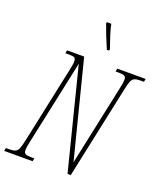

<svg xmlns="http://www.w3.org/2000/svg" viewBox="-193 -1072 1007 1182"><g transform="rotate(20 310.5 -480.5)"><path d="M-23 0 -19 -20H4Q29 -20 42.5 -26Q56 -32 63.5 -51Q71 -70 79 -108L185 -606Q189 -626 191.5 -639.5Q194 -653 194 -663Q194 -683 185.5 -688.5Q177 -694 148 -694H125L129 -714H241L402 -80L514 -606Q523 -645 523 -663Q523 -683 512.5 -688.5Q502 -694 477 -694H454L458 -714H644L640 -694H617Q592 -694 578.5 -688Q565 -682 557.5 -663.5Q550 -645 542 -606L413 0H392L225 -661L107 -108Q98 -69 98 -51Q98 -32 108.5 -26Q119 -20 144 -20H167L163 0ZM358 -801Q339 -845 325.5 -879Q312 -913 298 -953L301 -961H329Q334 -933 347.5 -891Q361 -849 375 -809L372 -801Z"/></g></svg>

Font: Noto Serif ExtraCondensed Thin
Style: Italic
Weight: 100
Width: 2
Italic angle: -12°
Designer: Monotype Design Team
Foundry: Monotype Imaging Inc.
Version: Version 2.013